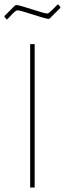

<svg xmlns="http://www.w3.org/2000/svg" viewBox="-24 -833 288 853"><path d="M235 -813 244 -802V-798L197 -751L191 -749Q175 -751 120 -769Q65 -787 54 -787Q51 -787 48 -785.5Q45 -784 40.5 -780Q36 -776 32 -772Q28 -768 21 -760.5Q14 -753 8 -747H5L-4 -758V-762L43 -809L49 -811Q65 -809 120 -791Q175 -773 186 -773Q189 -773 192 -775Q195 -777 199.5 -781Q204 -785 208 -789Q212 -793 219 -800Q226 -807 232 -813ZM130 -637V0H110V-637Z"/></svg>

Font: Alegreya Sans SC Thin
Style: Regular
Weight: 100
Designer: Juan Pablo del Peral
Foundry: Huerta Tipografica
Version: Version 2.007